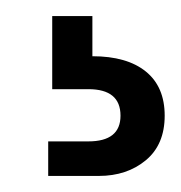

<svg xmlns="http://www.w3.org/2000/svg" viewBox="-20 -20 225 239"><path d="M40 199V156H90Q130 156 130 124Q130 91 90 91H45V0H95V50Q138 50 161.5 69Q185 88 185 124Q185 160 161.5 179.5Q138 199 103 199Z"/></svg>

Font: El Messiri Medium
Style: Regular
Weight: 500
Designer: Mohamed Gaber
Foundry: Kief Type Foundry
Version: Version 2.020; ttfautohint (v1.8.3)